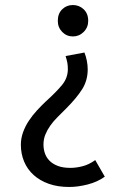

<svg xmlns="http://www.w3.org/2000/svg" viewBox="-20 -494 480 764"><path d="M255 250Q210 250 174.5 237.5Q139 225 114 202.5Q89 180 76 149Q63 118 63 82Q63 57 71.5 33Q80 9 94.5 -13Q109 -35 127 -54.5Q145 -74 163 -91Q204 -128 227 -156Q250 -184 250 -219Q250 -233 248 -244Q246 -255 241 -271L316 -285Q322 -270 325.5 -252.5Q329 -235 329 -218Q329 -174 307 -139Q285 -104 242 -61Q224 -43 208 -27Q192 -11 180 6Q168 23 160.5 41.5Q153 60 153 81Q153 99 158.5 115.5Q164 132 176.5 145Q189 158 209.5 166Q230 174 260 174Q283 174 308.5 167.5Q334 161 359 143L397 209Q368 230 329 240Q290 250 255 250ZM331 -411Q331 -385 313 -367Q295 -349 270 -349Q245 -349 227.5 -367Q210 -385 210 -411Q210 -440 227.5 -457Q245 -474 270 -474Q295 -474 313 -457Q331 -440 331 -411Z"/></svg>

Font: Mukta Vaani
Style: Regular
Weight: 400
Designer: Noopur Datye, Girish Dalvi, Yashodeep Gholap, Pallavi Karambelkar
Foundry: Ek Type
Version: Version 2.538;PS 1.000;hotconv 16.6.51;makeotf.lib2.5.65220;